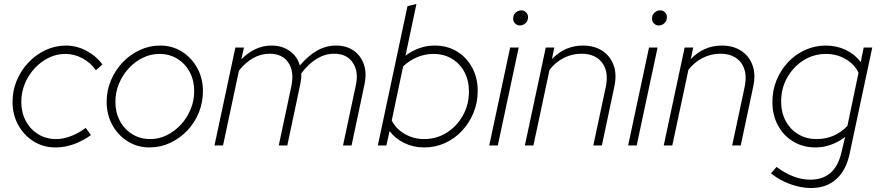

<svg xmlns="http://www.w3.org/2000/svg" viewBox="-20 -731 4422 965"><path d="M258 10Q198 10 149 -20.5Q100 -51 71.5 -103Q43 -155 43 -219Q43 -276 64.5 -327Q86 -378 123.5 -417.5Q161 -457 209.5 -479.5Q258 -502 312 -502Q364 -502 413 -476.5Q462 -451 495 -407L462 -378Q435 -416 394.5 -438Q354 -460 308 -460Q264 -460 224.5 -440.5Q185 -421 154 -387.5Q123 -354 105 -310.5Q87 -267 87 -219Q87 -166 109.5 -123.5Q132 -81 172 -56.5Q212 -32 262 -32Q297 -32 334.5 -46Q372 -60 411 -88L437 -52Q350 10 258 10Z M731 10Q671 10 622 -20.5Q573 -51 544.5 -103Q516 -155 516 -219Q516 -276 537.5 -327Q559 -378 596.5 -417.5Q634 -457 682.5 -479.5Q731 -502 785 -502Q846 -502 894.5 -471.5Q943 -441 971.5 -389Q1000 -337 1000 -273Q1000 -216 979 -164.5Q958 -113 920.5 -74Q883 -35 834.5 -12.5Q786 10 731 10ZM735 -32Q779 -32 818.5 -51.5Q858 -71 889 -104.5Q920 -138 938 -181.5Q956 -225 956 -273Q956 -327 933.5 -369Q911 -411 871.5 -435.5Q832 -460 781 -460Q737 -460 697.5 -440.5Q658 -421 627 -387.5Q596 -354 578 -310.5Q560 -267 560 -219Q560 -166 582.5 -123.5Q605 -81 645 -56.5Q685 -32 735 -32Z M1058 0 1163 -492H1206L1193 -433Q1261 -502 1345 -502Q1398 -502 1436 -475Q1474 -448 1487 -402Q1532 -454 1576 -478Q1620 -502 1669 -502Q1721 -502 1757 -477Q1793 -452 1808.5 -408.5Q1824 -365 1812 -307L1747 0H1704L1769 -305Q1783 -373 1752.5 -417Q1722 -461 1660 -461Q1569 -461 1494 -362Q1495 -349 1493.5 -335Q1492 -321 1489 -307L1424 0H1381L1444 -296Q1460 -371 1429.5 -416Q1399 -461 1336 -461Q1291 -461 1251.5 -438.5Q1212 -416 1181 -376L1101 0Z M2112 10Q2058 10 2012.5 -12Q1967 -34 1938 -72L1922 0H1879L2028 -700L2073 -711L2018 -451Q2086 -502 2165 -502Q2228 -502 2276.5 -472.5Q2325 -443 2353 -391.5Q2381 -340 2381 -274Q2381 -216 2360 -164.5Q2339 -113 2302 -73.5Q2265 -34 2216.5 -12Q2168 10 2112 10ZM2111 -32Q2174 -32 2225 -64Q2276 -96 2306.5 -150.5Q2337 -205 2337 -271Q2337 -327 2314 -369.5Q2291 -412 2251 -436Q2211 -460 2158 -460Q2116 -460 2076.5 -443.5Q2037 -427 2006 -397L1949 -126Q1968 -85 2013 -58.5Q2058 -32 2111 -32Z M2439 0 2544 -492H2587L2482 0ZM2593 -603Q2579 -603 2569 -613Q2559 -623 2559 -638Q2559 -650 2564.5 -659Q2570 -668 2579.5 -673.5Q2589 -679 2600 -679Q2614 -679 2624 -669Q2634 -659 2634 -645Q2634 -633 2628.5 -623.5Q2623 -614 2613.5 -608.5Q2604 -603 2593 -603Z M2618 0 2723 -492H2766L2754 -434Q2819 -502 2910 -502Q2966 -502 3006 -476.5Q3046 -451 3063.5 -405Q3081 -359 3068 -297L3005 0H2962L3024 -291Q3041 -369 3007 -415Q2973 -461 2902 -461Q2855 -461 2813 -439.5Q2771 -418 2742 -380L2661 0Z M3137 0 3242 -492H3285L3180 0ZM3291 -603Q3277 -603 3267 -613Q3257 -623 3257 -638Q3257 -650 3262.5 -659Q3268 -668 3277.5 -673.5Q3287 -679 3298 -679Q3312 -679 3322 -669Q3332 -659 3332 -645Q3332 -633 3326.5 -623.5Q3321 -614 3311.5 -608.5Q3302 -603 3291 -603Z M3316 0 3421 -492H3464L3452 -434Q3517 -502 3608 -502Q3664 -502 3704 -476.5Q3744 -451 3761.5 -405Q3779 -359 3766 -297L3703 0H3660L3722 -291Q3739 -369 3705 -415Q3671 -461 3600 -461Q3553 -461 3511 -439.5Q3469 -418 3440 -380L3359 0Z M4056 214Q4005 214 3950.5 194Q3896 174 3855 140L3883 108Q3926 140 3968 156Q4010 172 4053 172Q4176 172 4208 39L4228 -43Q4158 10 4078 10Q4016 10 3967 -19.5Q3918 -49 3890 -101Q3862 -153 3862 -218Q3862 -277 3883 -328Q3904 -379 3941 -418.5Q3978 -458 4027 -480Q4076 -502 4131 -502Q4185 -502 4231 -480Q4277 -458 4306 -419L4321 -492H4364L4250 43Q4232 126 4182.5 170Q4133 214 4056 214ZM4085 -32Q4175 -32 4239 -98L4295 -365Q4276 -407 4231 -433.5Q4186 -460 4132 -460Q4069 -460 4018 -427.5Q3967 -395 3936.5 -341Q3906 -287 3906 -221Q3906 -166 3929 -123Q3952 -80 3992.5 -56Q4033 -32 4085 -32Z"/></svg>

Font: Red Hat Display
Style: Italic
Weight: 300
Italic angle: -12°
Designer: Pentagram, MCKL
Foundry: Pentagram, MCKL
Version: Version 1.023